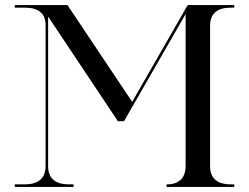

<svg xmlns="http://www.w3.org/2000/svg" viewBox="-20 -734 978 754"><path d="M38 0H269V-10H251C196 -10 169 -34 169 -82V-669L443 -258H467L709 -679V-82C709 -34 681 -10 637 -10H634V0H900V-10H887C832 -10 805 -34 805 -82V-632C805 -680 832 -704 887 -704H900V-714H717L499 -334L245 -714H38V-704H77C131 -704 159 -681 159 -636V-82C159 -34 131 -10 77 -10H38Z"/></svg>

Font: Noto Serif Display
Style: Regular
Weight: 400
Designer: Monotype Design Team
Foundry: Monotype Imaging Inc.
Version: Version 2.009